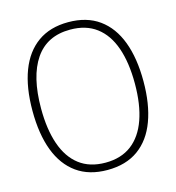

<svg xmlns="http://www.w3.org/2000/svg" viewBox="-105 -792 811 884"><g transform="rotate(-15 300.0 -350.0)"><path d="M299.5 2.5Q212.5 2.5 153.8 -39.5Q95 -81.5 65.2 -160.2Q35.5 -239 35.5 -350Q35.5 -461 65.5 -539.8Q95.5 -618.5 154.2 -660.2Q213 -702 299.5 -702Q387.5 -702 446.5 -659.5Q505.5 -617 535 -538.2Q564.5 -459.5 564.5 -350Q564.5 -241 535.2 -161.8Q506 -82.5 447 -40Q388 2.5 299.5 2.5ZM299.5 -32.5Q374 -32.5 423.8 -70.2Q473.5 -108 498.5 -179Q523.5 -250 523.5 -350Q523.5 -449.5 498.8 -520.5Q474 -591.5 424.2 -629Q374.5 -666.5 299.5 -666.5Q188.5 -666.5 132.5 -584.2Q76.5 -502 76.5 -350Q76.5 -251 101 -179.8Q125.5 -108.5 175 -70.5Q224.5 -32.5 299.5 -32.5Z"/></g></svg>

Font: Argentum Novus ExtraLight
Style: Regular
Weight: 250
Designer: Julieta Ulanovsky (font) & Cristiano Sobral (main changes)
Foundry: Julieta Ulanovsky (font) & Cristiano Sobral (main changes)
Version: Version 3.00;November 27, 2020;FontCreator 13.0.0.2655 64-bi